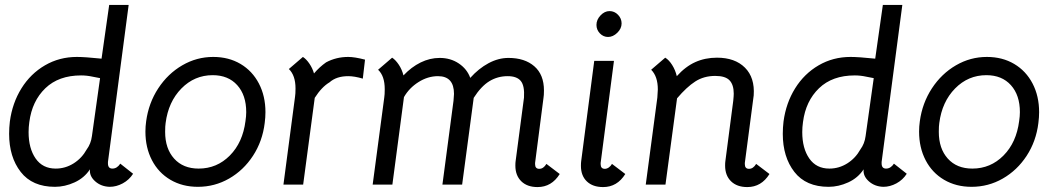

<svg xmlns="http://www.w3.org/2000/svg" viewBox="-20 -748 4290 779"><path d="M17 -205Q17 -230 20 -255Q30 -330 67 -389.5Q104 -449 162.5 -483Q221 -517 292 -517Q324 -517 392 -510L423 -728H502L418 -91V-85Q418 -64 436 -64Q455 -64 468 -84L520 -43Q504 -18 478 -4Q452 10 425 10Q390 9 366 -12.5Q342 -34 345 -61Q322 -26 282.5 -8Q243 10 203 10Q111 10 64 -50.5Q17 -111 17 -205ZM332 -142Q349 -165 353 -196L386 -431Q378 -432 355 -437Q332 -442 309 -442Q218 -442 164 -390Q110 -338 99 -253Q96 -232 96 -212Q96 -146 124.5 -105Q153 -64 206 -64Q245 -64 278.5 -85Q312 -106 332 -142Z M570 -214Q570 -235 573 -256Q583 -330 622 -389.5Q661 -449 719.5 -483Q778 -517 845 -517Q908 -517 956 -488.5Q1004 -460 1030.5 -409Q1057 -358 1057 -293Q1057 -272 1054 -249Q1045 -175 1006.5 -116Q968 -57 909.5 -23.5Q851 10 783 10Q720 10 671.5 -18.5Q623 -47 596.5 -98Q570 -149 570 -214ZM976 -257Q979 -277 979 -293Q979 -362 942.5 -402.5Q906 -443 843 -443Q769 -443 716 -389Q663 -335 652 -249Q650 -237 650 -213Q650 -145 686.5 -104.5Q723 -64 786 -64Q860 -64 912.5 -117Q965 -170 976 -257Z M1461 -506 1452 -429Q1418 -439 1393 -439Q1345 -439 1317 -414Q1285 -395 1257 -351L1210 1H1130L1177 -355Q1179 -367 1179 -389Q1179 -442 1152 -468L1209 -517Q1223 -508 1235.5 -489.5Q1248 -471 1254 -450Q1276 -476 1303 -495Q1344 -517 1393 -517Q1419 -517 1461 -506Z M2251 -42Q2218 11 2161 11Q2119 11 2095 -12.5Q2071 -36 2071 -76Q2071 -88 2072 -94L2106 -352Q2109 -400 2093 -419.5Q2077 -439 2040 -439Q1999 -439 1965.5 -418.5Q1932 -398 1902 -351L1855 1H1775L1820 -339Q1822 -359 1822 -367Q1822 -439 1757 -439Q1716 -439 1678 -415Q1640 -391 1619 -354L1572 1H1492L1539 -352Q1541 -364 1541 -386Q1541 -440 1514 -465L1571 -514Q1585 -505 1598 -485.5Q1611 -466 1617 -442Q1649 -476 1686.5 -494.5Q1724 -513 1764 -513Q1808 -513 1841.5 -490.5Q1875 -468 1888 -432Q1922 -470 1962 -491.5Q2002 -513 2043 -513Q2109 -513 2148 -479Q2187 -445 2187 -381Q2187 -361 2185 -350L2151 -87V-82Q2151 -63 2168 -63Q2185 -63 2197 -83Z M2417 -82Q2417 -63 2434 -63Q2442 -63 2450 -68.5Q2458 -74 2463 -83L2517 -42Q2484 11 2427 11Q2385 11 2361 -12Q2337 -35 2337 -75Q2337 -87 2338 -94L2391 -501H2471L2417 -87ZM2400 -647Q2400 -668 2416.5 -685.5Q2433 -703 2453 -703Q2473 -703 2487.5 -688Q2502 -673 2502 -653Q2502 -632 2484.5 -615Q2467 -598 2447 -598Q2428 -598 2414 -612.5Q2400 -627 2400 -647Z M3102 -42Q3069 11 3012 11Q2970 11 2946 -12.5Q2922 -36 2922 -76Q2922 -88 2923 -94L2955 -339Q2957 -359 2957 -368Q2957 -404 2940 -422Q2923 -440 2882 -440Q2836 -440 2801 -417.5Q2766 -395 2727 -349L2680 1H2600L2647 -352Q2649 -376 2649 -385Q2649 -438 2622 -465L2679 -514Q2694 -505 2707 -484.5Q2720 -464 2726 -439Q2761 -478 2801 -496Q2841 -514 2889 -514Q2962 -514 3002.5 -473.5Q3043 -433 3038 -361L3002 -87V-82Q3002 -63 3019 -63Q3036 -63 3048 -83Z M3156 -205Q3156 -230 3159 -255Q3169 -330 3206 -389.5Q3243 -449 3301.5 -483Q3360 -517 3431 -517Q3463 -517 3531 -510L3562 -728H3641L3557 -91V-85Q3557 -64 3575 -64Q3594 -64 3607 -84L3659 -43Q3643 -18 3617 -4Q3591 10 3564 10Q3529 9 3505 -12.5Q3481 -34 3484 -61Q3461 -26 3421.5 -8Q3382 10 3342 10Q3250 10 3203 -50.5Q3156 -111 3156 -205ZM3471 -142Q3488 -165 3492 -196L3525 -431Q3517 -432 3494 -437Q3471 -442 3448 -442Q3357 -442 3303 -390Q3249 -338 3238 -253Q3235 -232 3235 -212Q3235 -146 3263.5 -105Q3292 -64 3345 -64Q3384 -64 3417.5 -85Q3451 -106 3471 -142Z M3709 -214Q3709 -235 3712 -256Q3722 -330 3761 -389.5Q3800 -449 3858.5 -483Q3917 -517 3984 -517Q4047 -517 4095 -488.5Q4143 -460 4169.5 -409Q4196 -358 4196 -293Q4196 -272 4193 -249Q4184 -175 4145.5 -116Q4107 -57 4048.5 -23.5Q3990 10 3922 10Q3859 10 3810.5 -18.5Q3762 -47 3735.5 -98Q3709 -149 3709 -214ZM4115 -257Q4118 -277 4118 -293Q4118 -362 4081.5 -402.5Q4045 -443 3982 -443Q3908 -443 3855 -389Q3802 -335 3791 -249Q3789 -237 3789 -213Q3789 -145 3825.5 -104.5Q3862 -64 3925 -64Q3999 -64 4051.5 -117Q4104 -170 4115 -257Z"/></svg>

Font: Bellota
Style: Bold Italic
Weight: 700
Italic angle: -7.5°
Designer: Kemie Guaida
Foundry: Kemie Guaida
Version: Version 4.001